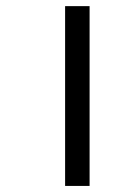

<svg xmlns="http://www.w3.org/2000/svg" viewBox="-20 -612 419 632"><path d="M194.3 0V-591.8H274.9V0Z"/></svg>

Font: Noto Sans Gujarati UI
Style: Regular
Weight: 400
Designer: Monotype Design Team
Foundry: Monotype Imaging Inc.
Version: Version 1.03